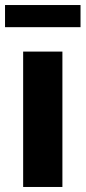

<svg xmlns="http://www.w3.org/2000/svg" viewBox="-20 -743 341 763"><path d="M72 0V-538H228V0ZM0 -635V-723H300V-635Z"/></svg>

Font: Montserrat
Style: Bold
Weight: 700
Designer: Julieta Ulanovsky
Foundry: Julieta Ulanovsky
Version: Version 9.000; ttfautohint (v1.8.4.7-5d5b)